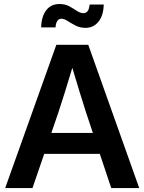

<svg xmlns="http://www.w3.org/2000/svg" viewBox="-20 -955 733 975"><path d="M6.3 0 266.1 -727.5H428.2L687 0H544.9L486.8 -173.8H204.6L145 0ZM240.7 -279.8H451.7L417.5 -382.3Q401.4 -432.6 384.5 -487.3Q367.7 -542 347.2 -610.8Q326.7 -542 309.6 -487.3Q292.5 -432.6 275.9 -382.3ZM414.6 -813.5Q386.2 -813.5 363.8 -825.2Q341.3 -836.9 323.5 -848.4Q305.7 -859.9 291.5 -859.9Q277.3 -859.9 270 -846.9Q262.7 -834 262.2 -815.9H189Q190.4 -871.1 214.6 -902.8Q238.8 -934.6 281.7 -934.6Q311 -934.6 332.3 -922.9Q353.5 -911.1 370.6 -899.7Q387.7 -888.2 404.3 -888.2Q431.2 -888.2 435.1 -932.1H506.8Q505.4 -876 480 -844.7Q454.6 -813.5 414.6 -813.5Z"/></svg>

Font: Inter Display SemiBold
Style: Regular
Weight: 600
Designer: Rasmus Andersson
Foundry: rsms
Version: Version 4.001;git-9221beed3